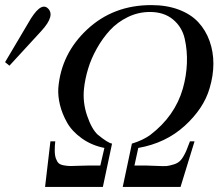

<svg xmlns="http://www.w3.org/2000/svg" viewBox="-105 -734 858 754"><path d="M718 -387Q695 -308 620.5 -240Q546 -172 438 -153L423 -84H467Q480 -84 509.5 -82.5Q539 -81 549.5 -82Q560 -83 578 -88.5Q596 -94 606.5 -107Q617 -120 627 -143Q630 -150 641 -179H659L604 0H377L413 -170Q456 -183 485 -204Q582 -278 613 -386Q627 -435 629 -485Q631 -535 620.5 -581.5Q610 -628 574.5 -657.5Q539 -687 484 -687Q438 -687 397 -667Q356 -647 327 -615.5Q298 -584 275.5 -544Q253 -504 241 -464Q229 -424 225 -387Q219 -333 237 -280Q255 -227 279 -205Q318 -173 335 -170L299 0H72L93 -179H112Q110 -163 110 -143Q110 -124 114.5 -111.5Q119 -99 125.5 -93Q132 -87 146.5 -84.5Q161 -82 171.5 -82Q182 -82 206 -83Q230 -84 245 -84H289L305 -153Q255 -163 216.5 -190.5Q178 -218 158.5 -252.5Q139 -287 130.5 -322Q122 -357 124 -388Q135 -523 237.5 -618.5Q340 -714 489 -714Q550 -714 597.5 -696Q645 -678 674 -646.5Q703 -615 718 -573Q733 -531 733 -484Q733 -437 718 -387ZM81 -703Q115 -675 57 -612L-68 -476L-85 -490L5 -642Q52 -726 81 -703Z"/></svg>

Font: GFS BodoniClassic
Style: Regular
Weight: 400
Designer: George D. Matthiopoulos
Foundry: George D. Matthiopoulos
Version: Macromedia Fontographer 4.1.5 140901